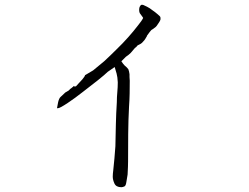

<svg xmlns="http://www.w3.org/2000/svg" viewBox="-20 -782 1040 802"><path d="M430 -482Q419 -471 389 -447Q359 -423 326 -398Q293 -372 263 -352Q230 -330 222 -330H218L219 -335Q220 -340 221 -345.5Q222 -351 223 -356Q227 -372 233 -377L250 -393Q251 -395 257 -398Q265 -403 267 -404Q270 -407 274 -411Q279 -414 283 -418L285 -419V-422L288 -421H291H296H297Q300 -425 306 -431Q312 -437 318 -444Q325 -451 329 -457Q334 -463 335 -467V-468L337 -469Q369 -488 369 -488Q389 -504 415 -526Q440 -549 466 -575Q493 -601 516 -627Q539 -653 555 -674Q573 -696 578 -707L577 -708V-709Q569 -719 564 -727Q560 -735 562 -749Q563 -754 567 -759Q570 -764 579 -761Q583 -759 594 -754Q606 -748 617 -739Q630 -730 639 -722Q649 -714 650 -710Q651 -705 650 -699Q647 -692 642 -685Q633 -671 631 -670Q620 -661 618 -660Q612 -658 605 -648Q601 -642 597 -637Q594 -634 594 -633Q594 -630 590 -625Q587 -619 583 -614Q578 -608 573 -603Q567 -598 562 -596Q554 -593 552 -589Q548 -584 544 -582Q540 -578 526 -561Q517 -552 506 -545Q506 -545 487 -526Q494 -515 501 -508Q510 -501 516 -493Q518 -488 519 -483.5Q520 -479 521 -472V-460L522 -445Q522 -418 521.5 -391Q521 -364 519 -337Q516 -280 515.5 -222.5Q515 -165 515 -108Q515 -101 514.5 -85.5Q514 -70 513 -53Q510 -37 508 -22.5Q506 -8 501 -4Q493 0 487 0Q465 0 458 -15.5Q451 -31 451 -44Q451 -50 451.5 -56.5Q452 -63 453 -70Q456 -96 458 -120.5Q460 -145 462 -171Q463 -218 464 -263Q465 -308 468 -355Q468 -376 470 -397Q472 -418 472 -438Q471 -461 467 -475Q464 -487 459 -502Q444 -491 430 -482Z"/></svg>

Font: ToneOZ-Tsuipita-TC
Style: Tsuipita-TC
Weight: 400
Designer: :Jeffrey Xuan (Chih-Lin Hsuan)  :
Foundry: jeffreyx@gmail.com, cjkFonts.io
Version: Version 0.24071